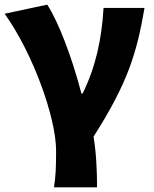

<svg xmlns="http://www.w3.org/2000/svg" viewBox="-23 -603 660 825"><path d="M209 202H394C394 138 391 56 379 -16C526 -246 565 -376 598 -569H422C414 -434 388 -315 332 -201H327C285 -361 228 -509 180 -583L-3 -544C121 -370 218 -95 218 44C218 124 216 155 209 202Z"/></svg>

Font: Noto Sans KR Black
Style: Regular
Weight: 900
Designer: Ryoko NISHIZUKA 西塚涼子 (kana, bopomofo & ideographs); Paul D. Hunt (Latin, Greek & Cyrillic); Sandoll Communications 산돌커뮤니
Foundry: Adobe
Version: Version 2.004;hotconv 1.0.118;makeotfexe 2.5.65603